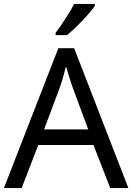

<svg xmlns="http://www.w3.org/2000/svg" viewBox="-20 -964 679 984"><path d="M545 0 459 -221H176L91 0H0L279 -717H360L638 0ZM352 -517Q349 -525 342 -546Q335 -567 328.5 -589.5Q322 -612 318 -624Q313 -604 307.5 -583.5Q302 -563 296.5 -546Q291 -529 287 -517L206 -301H432ZM466 -934Q457 -920 440 -900Q423 -880 402.5 -858.5Q382 -837 361.5 -817.5Q341 -798 323 -784H265V-796Q280 -815 297.5 -841Q315 -867 332 -894.5Q349 -922 360 -944H466Z"/></svg>

Font: Noto Sans Meetei Mayek
Style: Regular
Weight: 400
Designer: Monotype Design Team and Neelakash Kshetrimayum
Foundry: Monotype Imaging Inc.
Version: Version 2.002